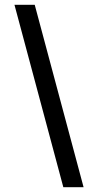

<svg xmlns="http://www.w3.org/2000/svg" viewBox="-20 -720 406 796"><path d="M242.5 56 40 -700H124L326.5 56Z"/></svg>

Font: Urbanist Medium
Style: Regular
Weight: 500
Designer: Corey Hu
Foundry: Corey Hu
Version: Version 1.321; ttfautohint (v1.8.4.7-5d5b)